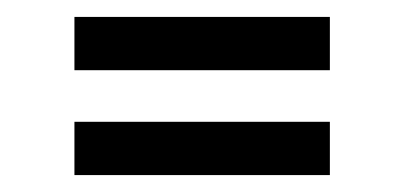

<svg xmlns="http://www.w3.org/2000/svg" viewBox="-20 -454 478 227"><path d="M68 -371V-434H370V-371ZM68 -247V-310H370V-247Z"/></svg>

Font: Kreon Light Light
Style: Regular
Weight: 300
Version: Version 2.002